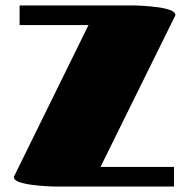

<svg xmlns="http://www.w3.org/2000/svg" viewBox="-20 -685 694 705"><path d="M52 -593V-665H475Q484 -665 507.5 -663.5Q531 -662 558.5 -658.5Q586 -655 605 -648Q624 -641 624 -629L349 -72H619V0H179Q170 0 146.5 -1.5Q123 -3 96 -6.5Q69 -10 49.5 -17Q30 -24 31 -36L305 -593Z"/></svg>

Font: Gajraj One
Style: Regular
Weight: 400
Designer: Saurabh Sharma
Foundry: Saurabh Sharma
Version: Version 1.000